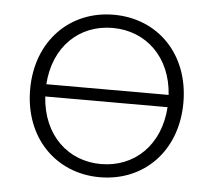

<svg xmlns="http://www.w3.org/2000/svg" viewBox="-44 -573 694 624"><g transform="rotate(5 303.5 -261.0)"><path d="M303 -526C160 -526 53 -419 53 -261C53 -103 160 4 303 4C447 4 553 -103 553 -261C553 -419 447 -526 303 -526ZM303 -483C412 -483 495 -405 503 -282H104C112 -405 194 -483 303 -483ZM303 -39C196 -39 112 -116 104 -242H503C495 -117 412 -39 303 -39Z"/></g></svg>

Font: Chess Sans Light
Style: Regular
Weight: 300
Designer: Wolf Bōese
Foundry: Wolf Bōese
Version: Version 7.223;Glyphs 3.3 (3306)